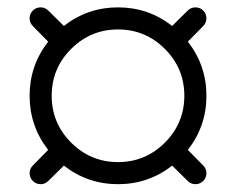

<svg xmlns="http://www.w3.org/2000/svg" viewBox="-20 -549 628 511"><path d="M88.2 -529.4Q100 -529.4 108.8 -520.6L150 -480Q213.5 -529.4 294.1 -529.4Q374.7 -529.4 438.2 -480L479.4 -520.6Q488.2 -529.4 500 -529.4Q512.4 -529.4 520.9 -520.9Q529.4 -512.4 529.4 -500Q529.4 -488.2 520.6 -479.4L480 -438.2Q529.4 -374.7 529.4 -294.1Q529.4 -213.5 480 -150L520.6 -108.8Q529.4 -100 529.4 -88.2Q529.4 -75.9 520.9 -67.4Q512.4 -58.8 500 -58.8Q488.2 -58.8 479.4 -67.6L438.2 -108.2Q374.7 -58.8 294.1 -58.8Q213.5 -58.8 150 -108.2L108.8 -67.6Q100 -58.8 88.2 -58.8Q75.9 -58.8 67.4 -67.4Q58.8 -75.9 58.8 -88.2Q58.8 -100 67.6 -108.8L108.2 -150Q58.8 -213.5 58.8 -294.1Q58.8 -374.7 108.2 -438.2L67.6 -479.4Q58.8 -488.2 58.8 -500Q58.8 -512.4 67.4 -520.9Q75.9 -529.4 88.2 -529.4ZM418.8 -418.8Q367.1 -470.6 294.1 -470.6Q221.2 -470.6 169.4 -418.8Q117.6 -367.1 117.6 -294.1Q117.6 -221.2 169.4 -169.4Q221.2 -117.6 294.1 -117.6Q367.1 -117.6 418.8 -169.4Q470.6 -221.2 470.6 -294.1Q470.6 -367.1 418.8 -418.8Z"/></svg>

Font: OpenGost Type B TT
Style: Regular
Weight: 400
Version: Version 0.3